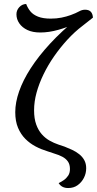

<svg xmlns="http://www.w3.org/2000/svg" viewBox="-20 -761 489 969"><path d="M324 188Q291 188 276 163Q289 157 302 148Q315 139 324 125.5Q333 112 333 92Q333 69 323 54.5Q313 40 295.5 30.5Q278 21 254 14L218 2Q188 -7 159.5 -22Q131 -37 108 -60Q85 -83 71 -116Q57 -149 57 -195Q57 -244 76.5 -300Q96 -356 135 -416.5Q174 -477 233 -541Q292 -605 371 -669L362 -642Q322 -624 274.5 -610.5Q227 -597 183 -597Q145 -597 118.5 -609.5Q92 -622 77.5 -643Q63 -664 63 -689Q63 -709 77 -724.5Q91 -740 112 -741Q120 -720 133.5 -703.5Q147 -687 172 -677Q197 -667 236 -667Q265 -667 290 -672Q315 -677 337 -685Q364 -695 379 -703.5Q394 -712 409 -712Q429 -712 438.5 -701.5Q448 -691 449 -672L397 -631Q356 -600 319.5 -560Q283 -520 252.5 -476Q222 -432 199.5 -385.5Q177 -339 164.5 -293.5Q152 -248 152 -204Q152 -163 162.5 -133.5Q173 -104 190.5 -84Q208 -64 230 -51.5Q252 -39 276 -31L306 -21Q324 -14 343.5 -5Q363 4 379.5 17Q396 30 405.5 47.5Q415 65 415 88Q415 114 403.5 136.5Q392 159 372 173.5Q352 188 324 188Z"/></svg>

Font: Arima Medium
Style: Regular
Weight: 500
Designer: Joana Correia and Natanael Gama
Foundry: NDISCOVER
Version: Version 1.101;gftools[0.9.23]